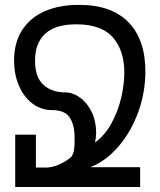

<svg xmlns="http://www.w3.org/2000/svg" viewBox="-20 -750 640 770"><path d="M41 -210H124V-78H163Q188 -78 216.5 -90Q245 -102 266.5 -121.5Q273.5 -131.5 276.2 -145.2Q279 -159 279 -180V-200.5Q279 -249 259.5 -278.8Q240 -308.5 188 -308.5Q146 -308.5 111.2 -334Q76.5 -359.5 56.5 -405Q36.5 -450.5 36.5 -507.5Q36.5 -578.5 68.5 -628.8Q100.5 -679 159.2 -704.8Q218 -730.5 296.5 -730.5Q427.5 -730.5 495.2 -660.8Q563 -591 563 -463.5Q563 -379 534.2 -300Q505.5 -221 455 -162.5Q404.5 -104 342.5 -79.5H542V0H41ZM241 -379.5Q272.5 -379.5 301.2 -358.5Q330 -337.5 347.8 -300.5Q365.5 -263.5 365.5 -217.5Q365.5 -197.5 361 -178.5Q400.5 -207 427 -255.5Q453.5 -304 466 -357.8Q478.5 -411.5 478.5 -459.5Q478.5 -548 432.5 -600.2Q386.5 -652.5 286 -652.5Q202.5 -652.5 161.5 -614.8Q120.5 -577 120.5 -507Q120.5 -440.5 154 -410Q187.5 -379.5 241 -379.5Z"/></svg>

Font: JuliaMono
Style: Regular
Weight: 400
Monospace: yes
Designer: cormullion
Foundry: corm
Version: Version 0.055; ttfautohint (v1.8.4)